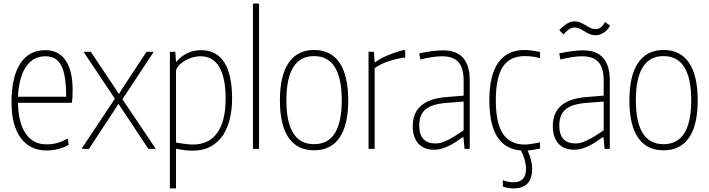

<svg xmlns="http://www.w3.org/2000/svg" viewBox="-20 -828 3945 1068"><path d="M239 9Q146 9 95 -61Q44 -131 44 -258Q44 -400 92.5 -474.5Q141 -549 233 -549Q306 -549 345 -492Q384 -435 384 -327Q384 -303 383 -287.5Q382 -272 380 -256H80Q82 -145 123 -85Q164 -25 239 -25Q271 -25 298 -32.5Q325 -40 357 -57L362 -22Q306 9 239 9ZM233 -515Q164 -515 124.5 -456.5Q85 -398 80 -290H348Q348 -353 341 -396Q334 -439 319.5 -465.5Q305 -492 283.5 -503.5Q262 -515 233 -515Z M436 -4 619 -279 448 -535V-540H485L620 -338L640 -306H642L662 -338L795 -540H832V-535L661 -276L844 -4V0H805L660 -219L640 -249H638L619 -219L475 0H436Z M925 -540H955L959 -486H963Q987 -515 1021.5 -532Q1056 -549 1098 -549Q1184 -549 1227.5 -481Q1271 -413 1271 -279Q1271 -225 1260 -173.5Q1249 -122 1223.5 -81Q1198 -40 1155.5 -15Q1113 10 1049 10Q1008 10 959 -1V220H925ZM1053 -24Q1142 -24 1188.5 -89Q1235 -154 1235 -279Q1235 -395 1200 -455Q1165 -515 1096 -515Q1072 -515 1047.5 -507.5Q1023 -500 1003.5 -487.5Q984 -475 971.5 -460Q959 -445 959 -430V-35Q988 -30 1011.5 -27Q1035 -24 1053 -24Z M1387 -808H1421V0H1387Z M1727 8Q1633 8 1585 -62.5Q1537 -133 1537 -270Q1537 -407 1585.5 -478.5Q1634 -550 1727 -550Q1821 -550 1869 -478.5Q1917 -407 1917 -270Q1917 -133 1869 -62.5Q1821 8 1727 8ZM1727 -26Q1881 -26 1881 -270Q1881 -516 1727 -516Q1573 -516 1573 -270Q1573 -26 1727 -26Z M2030 -540H2060L2064 -482H2068Q2092 -501 2132.5 -518.5Q2173 -536 2223 -549H2234V-507H2221Q2119 -489 2064 -449V0H2030Z M2395 5Q2338 5 2307 -29.5Q2276 -64 2276 -127Q2276 -273 2461 -288L2559 -296V-380Q2559 -450 2530 -482.5Q2501 -515 2438 -515Q2413 -515 2381 -510Q2349 -505 2318 -497L2312 -531Q2347 -539 2383 -543.5Q2419 -548 2445 -548Q2593 -548 2593 -380V0H2564L2558 -65H2554Q2537 -53 2518.5 -40.5Q2500 -28 2480 -18Q2460 -8 2438.5 -1.5Q2417 5 2395 5ZM2403 -30Q2424 -30 2446 -38.5Q2468 -47 2488.5 -58.5Q2509 -70 2527.5 -82.5Q2546 -95 2559 -103V-263L2467 -256Q2383 -250 2347.5 -220Q2312 -190 2312 -130Q2312 -30 2403 -30Z M2836 220Q2821 220 2806 217.5Q2791 215 2777 210V174Q2805 186 2836 186Q2906 186 2906 111Q2906 88 2898.5 61Q2891 34 2878 9Q2702 -4 2702 -270Q2702 -409 2751.5 -479.5Q2801 -550 2899 -550Q2914 -550 2933 -547.5Q2952 -545 2984 -539V-505Q2959 -511 2939 -513.5Q2919 -516 2899 -516Q2816 -516 2777 -456.5Q2738 -397 2738 -269Q2738 -144 2777.5 -84Q2817 -24 2899 -24Q2927 -24 2984 -36V-2Q2967 2 2949 5Q2931 8 2915 9Q2940 65 2940 111Q2940 220 2836 220Z M3174 5Q3117 5 3086 -29.5Q3055 -64 3055 -127Q3055 -273 3240 -288L3338 -296V-380Q3338 -450 3309 -482.5Q3280 -515 3217 -515Q3192 -515 3160 -510Q3128 -505 3097 -497L3091 -531Q3126 -539 3162 -543.5Q3198 -548 3224 -548Q3372 -548 3372 -380V0H3343L3337 -65H3333Q3316 -53 3297.5 -40.5Q3279 -28 3259 -18Q3239 -8 3217.5 -1.5Q3196 5 3174 5ZM3182 -30Q3203 -30 3225 -38.5Q3247 -47 3267.5 -58.5Q3288 -70 3306.5 -82.5Q3325 -95 3338 -103V-263L3246 -256Q3162 -250 3126.5 -220Q3091 -190 3091 -130Q3091 -30 3182 -30ZM3091 -660Q3105 -677 3128.5 -693Q3152 -709 3175 -709Q3194 -709 3209 -702.5Q3224 -696 3237.5 -687.5Q3251 -679 3264.5 -672.5Q3278 -666 3294 -666Q3310 -666 3323.5 -677Q3337 -688 3345 -706L3373 -686Q3363 -663 3340 -647.5Q3317 -632 3294 -632Q3275 -632 3260 -638.5Q3245 -645 3231.5 -653.5Q3218 -662 3204.5 -668.5Q3191 -675 3175 -675Q3158 -675 3142 -663Q3126 -651 3115 -636Z M3671 8Q3577 8 3529 -62.5Q3481 -133 3481 -270Q3481 -407 3529.5 -478.5Q3578 -550 3671 -550Q3765 -550 3813 -478.5Q3861 -407 3861 -270Q3861 -133 3813 -62.5Q3765 8 3671 8ZM3671 -26Q3825 -26 3825 -270Q3825 -516 3671 -516Q3517 -516 3517 -270Q3517 -26 3671 -26Z"/></svg>

Font: Encode Sans Compressed
Style: Thin
Weight: 100
Designer: Pablo Impallari, Andres Torresi
Foundry: Pablo Impallari, Andres Torresi
Version: Version 1.000; ttfautohint (v1.00) -l 8 -r 50 -G 200 -x 14 -